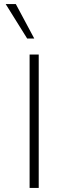

<svg xmlns="http://www.w3.org/2000/svg" viewBox="-20 -927 337 947"><path d="M126 0V-658H171V0ZM114 -737 8 -907H58L149 -737Z"/></svg>

Font: Ysabeau ExtraLight
Style: Regular
Weight: 250
Designer: Christian Thalmann (Catharsis Fonts)
Version: Version 2.002